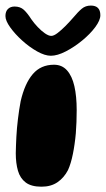

<svg xmlns="http://www.w3.org/2000/svg" viewBox="-27 -664 389 706"><path d="M125.5 22.5Q88 22.5 67.5 7Q47 -8.5 39 -36.2Q31 -64 31 -100.5Q31 -114.5 31.8 -129.8Q32.5 -145 33.2 -161Q34 -177 35.5 -193.5Q37 -210 39 -226.5Q41 -243 43.5 -259.8Q46 -276.5 49 -292Q64 -357 93.5 -391.5Q123 -426 171.5 -426Q201 -426 219.5 -405.2Q238 -384.5 246.5 -347.2Q255 -310 255 -259Q255 -237 254.2 -215.5Q253.5 -194 251.8 -173.8Q250 -153.5 247.2 -134.2Q244.5 -115 241 -97.8Q237.5 -80.5 233 -65.5Q228.5 -50.5 223 -38.5Q208.5 -10.5 184.5 6Q160.5 22.5 125.5 22.5ZM160 -459Q138 -459 109.5 -475Q81 -491 54.5 -515Q28 -539 10.5 -563.5Q-7 -588 -7 -605Q-7 -622 2.2 -631Q11.5 -640 26.5 -640Q47.5 -640 60.8 -627.8Q74 -615.5 88 -593.5Q98 -579 111.5 -564.8Q125 -550.5 138.5 -541.2Q152 -532 161.5 -532Q171 -532 185 -542.8Q199 -553.5 214.5 -569.2Q230 -585 242.5 -599.5Q260 -620.5 273.8 -632Q287.5 -643.5 307 -643.5Q342 -643.5 342 -608Q342 -589.5 323.2 -564.2Q304.5 -539 275.2 -515Q246 -491 215 -475Q184 -459 160 -459Z"/></svg>

Font: Gluten Thin SemiBold
Style: Regular
Weight: 600
Version: Version 1.300